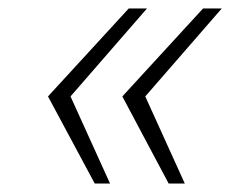

<svg xmlns="http://www.w3.org/2000/svg" viewBox="-20 -530 564 452"><path d="M377 -98 268 -303 458 -510H502L322 -303L415 -98ZM203 -98 93 -303 283 -510H326L146 -303L239 -98Z"/></svg>

Font: Saira Expanded ExtraLight
Style: Italic
Weight: 250
Width: 7
Italic angle: -12°
Designer: Hector Gatti with collaboration of the Omnibus-Type team
Foundry: Omnibus-Type
Version: Version 1.101